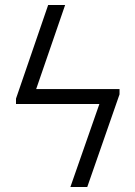

<svg xmlns="http://www.w3.org/2000/svg" viewBox="-20 -747 540 767"><path d="M240.2 -727.1 124.5 -391.1H457.5V-370.1L328.6 0H261.2L377 -331.5H43.9V-353L172.4 -727.1Z"/></svg>

Font: Interop Light
Style: Regular
Weight: 300
Designer: Rasmus Andersson, Google, Jang Haemin
Foundry: jhaemin
Version: Version 1.007